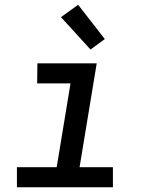

<svg xmlns="http://www.w3.org/2000/svg" viewBox="-20 -786 640 806"><path d="M454 0H51V-84H218L276 -436H136L137 -520H386L314 -84H454ZM360 -578 236 -714 308 -766 420 -622Z"/></svg>

Font: Iosevka Md Ex Obl
Style: Regular
Weight: 500
Width: 7
Italic angle: -9°
Monospace: yes
Designer: Belleve Invis
Foundry: Belleve Invis
Version: Version 32.5.0; ttfautohint (v1.8.4)